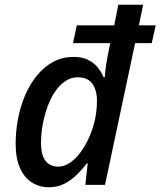

<svg xmlns="http://www.w3.org/2000/svg" viewBox="-20 -780 677 810"><path d="M186 10Q146 10 114 -10.5Q82 -31 64 -72Q46 -113 46 -174Q46 -228 56.5 -281.5Q67 -335 87.5 -381.5Q108 -428 138 -464Q168 -500 206.5 -520Q245 -540 291 -540Q325 -540 349.5 -528.5Q374 -517 390.5 -497.5Q407 -478 417 -454H422Q423 -466 424.5 -481Q426 -496 428.5 -512Q431 -528 434 -543L445 -598H288L304 -673H462L479 -760H584L566 -673H637L620 -598H550L423 0H340L350 -91H346Q326 -64 302 -41Q278 -18 250 -4Q222 10 186 10ZM226 -77Q246 -77 266 -88Q286 -99 304 -118.5Q322 -138 337.5 -164.5Q353 -191 365 -222.5Q377 -254 383 -287.5Q389 -321 389 -356Q389 -400 369.5 -427Q350 -454 307 -454Q280 -454 256 -438Q232 -422 213 -394.5Q194 -367 181 -331.5Q168 -296 160.5 -256.5Q153 -217 153 -176Q153 -126 172 -101.5Q191 -77 226 -77Z"/></svg>

Font: Noto Sans Display Medium
Style: Italic
Weight: 500
Italic angle: -12°
Designer: Monotype Design Team
Foundry: Monotype Imaging Inc.
Version: Version 2.003